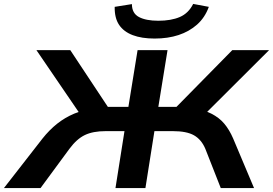

<svg xmlns="http://www.w3.org/2000/svg" viewBox="-54 -961 1395 981"><path d="M-34 0 163 -253Q198 -297 237.5 -328.5Q277 -360 325.5 -380.5Q374 -401 436 -408L362 -368L132 -705H305L509 -397L486 -415H602L649 -705H802L755 -415H877L830 -397L1133 -705H1321L983 -368L926 -408Q985 -401 1025.5 -380.5Q1066 -360 1092 -329Q1118 -298 1137 -254L1244 0H1074L995 -201Q975 -248 937.5 -269.5Q900 -291 829 -291H735L689 0H536L582 -291H486Q421 -291 379.5 -271Q338 -251 301 -201L153 0ZM736 -764Q670 -764 624 -781.5Q578 -799 554.5 -834Q531 -869 532 -926L620 -940Q620 -893 656 -874Q692 -855 755 -855Q820 -855 864.5 -874Q909 -893 933 -941L1013 -926Q993 -871 953 -835.5Q913 -800 858.5 -782Q804 -764 736 -764Z"/></svg>

Font: Nunito Sans 7pt Expanded
Style: Bold Italic
Weight: 700
Width: 7
Italic angle: -9°
Designer: Vernon Adams
Foundry: Vernon Adams
Version: Version 3.101;gftools[0.9.27]